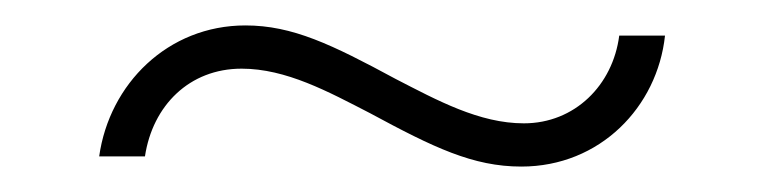

<svg xmlns="http://www.w3.org/2000/svg" viewBox="-20 -404 600 151"><path d="M291 -342C241 -369 210 -384 173 -384C112 -384 66 -338 58 -281H94C100 -321 129 -350 170 -350C205 -350 238 -332 271 -315C321 -288 352 -273 390 -273C452 -273 497 -320 503 -376H467C462 -337 432 -307 392 -307C357 -307 324 -325 291 -342Z"/></svg>

Font: Fixel Display ExtraLight
Style: Regular
Weight: 200
Designer: AlfaBravo + MacPaw
Foundry: Kyrylo Tkachov, Marchela Mozhyna, Serhii Makarenko, Maria Weinstein, Zakhar Kryvoshyya
Version: Version 1.211